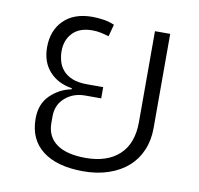

<svg xmlns="http://www.w3.org/2000/svg" viewBox="-68 -625 733 707"><g transform="rotate(10 298.5 -271.0)"><path d="M287 12Q189 12 135 -29.5Q81 -71 81 -149Q81 -204 114.5 -236.5Q148 -269 193 -278V-282Q140 -290 108.5 -325Q77 -360 77 -415Q77 -478 115.5 -516Q154 -554 222 -554Q244 -554 265.5 -550.5Q287 -547 305 -539L293 -494Q276 -499 261.5 -502Q247 -505 231 -505Q183 -505 157.5 -478.5Q132 -452 132 -410Q132 -392 137 -373.5Q142 -355 154.5 -340Q167 -325 189 -315.5Q211 -306 246 -306H306V-264H246Q202 -264 171.5 -237.5Q141 -211 141 -168V-143Q141 -92 178.5 -65Q216 -38 287 -38Q368 -38 413 -80Q458 -122 458 -202V-542H515V-190Q515 -144 499 -106.5Q483 -69 453.5 -43Q424 -17 381.5 -2.5Q339 12 287 12Z"/></g></svg>

Font: IBM Plex Thai Light
Style: Regular
Weight: 300
Designer: Mike Abbink, Paul van der Laan, Pieter van Rosmalen, Ben Mitchell, Mark Frömberg
Foundry: Bold Monday
Version: Version 1.0